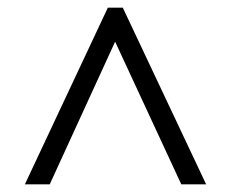

<svg xmlns="http://www.w3.org/2000/svg" viewBox="-20 -734 605 502"><path d="M45 -252H110L281 -625L454 -252H519L301 -714H262Z"/></svg>

Font: Noto Serif Gurmukhi SemiBold
Style: Regular
Weight: 600
Designer: Vaibhav Singh and the Monotype Design Team
Foundry: Monotype Imaging Inc.
Version: Version 2.004